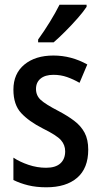

<svg xmlns="http://www.w3.org/2000/svg" viewBox="-20 -786 429 816"><path d="M355 -150Q355 -71 308 -30.5Q261 10 177 10Q134 10 99.5 1.5Q65 -7 37 -21V-116Q64 -98 101 -85.5Q138 -73 176 -73Q216 -73 236.5 -91.5Q257 -110 257 -143Q257 -170 239 -190.5Q221 -211 162 -240Q103 -270 70 -305.5Q37 -341 37 -405Q37 -473 83.5 -511.5Q130 -550 207 -550Q283 -550 351 -512L318 -434Q292 -449 265 -458.5Q238 -468 207 -468Q172 -468 152.5 -452Q133 -436 133 -408Q133 -380 153 -361.5Q173 -343 229 -314Q267 -294 295.5 -272.5Q324 -251 339.5 -222Q355 -193 355 -150ZM348 -757Q335 -737 310 -708.5Q285 -680 257.5 -652.5Q230 -625 208 -606H142V-618Q168 -654 192 -693Q216 -732 233 -766H348Z"/></svg>

Font: Noto Sans Telugu Condensed Medium
Style: Regular
Weight: 500
Width: 3
Designer: Jelle Bosma - Monotype Design Team
Foundry: Monotype Imaging Inc.
Version: Version 2.005; ttfautohint (v1.8.4.7-5d5b)